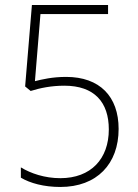

<svg xmlns="http://www.w3.org/2000/svg" viewBox="-20 -734 548 764"><path d="M243 -428C188 -428 147 -418 119 -411L141 -678H410V-714H107L80 -390L102 -372C140 -384 185 -393 236 -393C356 -393 413 -327 413 -219C413 -102 342 -25 220 -25C158 -25 102 -44 63 -68V-27C100 -5 155 10 220 10C366 10 452 -82 452 -221C452 -350 377 -428 243 -428Z"/></svg>

Font: Noto Sans Lao UI SemCond ExtLt
Style: Regular
Weight: 200
Width: 4
Designer: Monotype Design Team
Foundry: Monotype Imaging Inc.
Version: Version 2.000